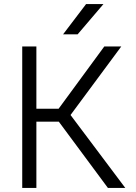

<svg xmlns="http://www.w3.org/2000/svg" viewBox="-20 -930 675 950"><path d="M271 -328H160V0H90V-700H160V-392H270L496 -700H580L329 -361L600 0H514ZM406 -910H492L364 -760H292Z"/></svg>

Font: Retni Sans
Style: Regular
Weight: 400
Designer: Vitaly Kuzmin
Foundry: ParaType Ltd.
Version: Version 1.00;March 2, 2019;FontCreator 11.5.0.2425 64-bit; t